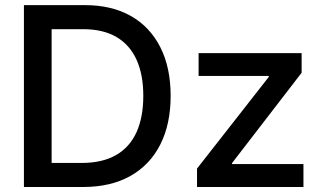

<svg xmlns="http://www.w3.org/2000/svg" viewBox="-20 -748 1290 768"><path d="M312 0H132.3V-96.2H305.7Q389.2 -96.2 444.1 -127.7Q499 -159.2 526.1 -219.2Q553.2 -279.3 553.2 -364.7Q553.2 -449.7 526.1 -509.3Q499 -568.8 445.6 -600.1Q392.1 -631.3 312 -631.3H128.4V-727.5H319.3Q426.8 -727.5 503.4 -684.1Q580.1 -640.6 621.3 -559.1Q662.6 -477.5 662.6 -364.7Q662.6 -251.5 621.1 -169.7Q579.6 -87.9 501.2 -43.9Q422.9 0 312 0ZM186.5 -727.5V0H75.7V-727.5ZM768.1 0V-73.7L1055.2 -440.4V-444.3H774.4V-535.6H1186.5V-457L908.2 -95.7V-91.8H1193.8V0Z"/></svg>

Font: Inter 20pt Medium
Style: Regular
Weight: 500
Version: Version 4.001;git-66647c0bb